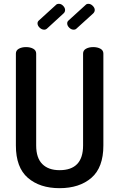

<svg xmlns="http://www.w3.org/2000/svg" viewBox="-20 -977 623 1003"><path d="M414 -217V-697Q414 -714 429.5 -722.5Q445 -731 467 -731Q489 -731 504.5 -722.5Q520 -714 520 -697V-217Q520 -102 457.5 -48Q395 6 291 6Q188 6 125.5 -48Q63 -102 63 -217V-697Q63 -714 78.5 -722.5Q94 -731 116 -731Q138 -731 153.5 -722.5Q169 -714 169 -697V-217Q169 -152 201 -120Q233 -88 291 -88Q414 -88 414 -217ZM312 -907 227 -829Q220 -822 211 -822Q198 -822 187 -832.5Q176 -843 176 -855Q176 -864 183 -870L272 -951Q277 -957 288 -957Q300 -957 310 -946.5Q320 -936 320 -925Q320 -914 312 -907ZM467 -907 381 -829Q375 -822 365 -822Q352 -822 341.5 -832.5Q331 -843 331 -855Q331 -864 338 -870L427 -951Q432 -957 442 -957Q454 -957 464.5 -946.5Q475 -936 475 -925Q475 -915 467 -907Z"/></svg>

Font: Dosis
Style: SemiBold
Weight: 600
Designer: Edgar Tolentino, Pablo Impallari, Igino Marini
Foundry: Edgar Tolentino, Pablo Impallari, Igino Marini
Version: Version 1.007